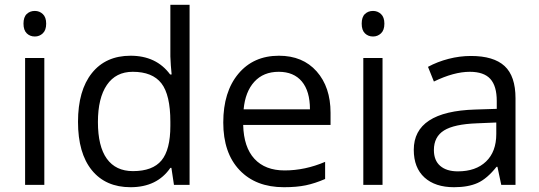

<svg xmlns="http://www.w3.org/2000/svg" viewBox="-20 -780 2276 810"><path d="M167 0H85.9V-535.2H167ZM79.1 -680.2Q79.1 -708 92.8 -720.9Q106.4 -733.9 127 -733.9Q146.5 -733.9 160.6 -720.7Q174.8 -707.5 174.8 -680.2Q174.8 -652.8 160.6 -639.4Q146.5 -626 127 -626Q106.4 -626 92.8 -639.4Q79.1 -652.8 79.1 -680.2Z M703.1 -71.8H698.7Q642.6 9.8 530.8 9.8Q425.8 9.8 367.4 -62Q309.1 -133.8 309.1 -266.1Q309.1 -398.4 367.7 -471.7Q426.3 -544.9 530.8 -544.9Q639.6 -544.9 697.8 -465.8H704.1L700.7 -504.4L698.7 -542V-759.8H779.8V0H713.9ZM541 -58.1Q624 -58.1 661.4 -103.3Q698.7 -148.4 698.7 -249V-266.1Q698.7 -379.9 660.9 -428.5Q623 -477.1 540 -477.1Q468.8 -477.1 430.9 -421.6Q393.1 -366.2 393.1 -265.1Q393.1 -162.6 430.7 -110.4Q468.3 -58.1 541 -58.1Z M1177.7 9.8Q1059.1 9.8 990.5 -62.5Q921.9 -134.8 921.9 -263.2Q921.9 -392.6 985.6 -468.8Q1049.3 -544.9 1156.7 -544.9Q1257.3 -544.9 1315.9 -478.8Q1374.5 -412.6 1374.5 -304.2V-252.9H1005.9Q1008.3 -158.7 1053.5 -109.9Q1098.6 -61 1180.7 -61Q1267.1 -61 1351.6 -97.2V-24.9Q1308.6 -6.3 1270.3 1.7Q1231.9 9.8 1177.7 9.8ZM1155.8 -477.1Q1091.3 -477.1 1053 -435.1Q1014.6 -393.1 1007.8 -318.8H1287.6Q1287.6 -395.5 1253.4 -436.3Q1219.2 -477.1 1155.8 -477.1Z M1593.8 0H1512.7V-535.2H1593.8ZM1505.9 -680.2Q1505.9 -708 1519.5 -720.9Q1533.2 -733.9 1553.7 -733.9Q1573.2 -733.9 1587.4 -720.7Q1601.6 -707.5 1601.6 -680.2Q1601.6 -652.8 1587.4 -639.4Q1573.2 -626 1553.7 -626Q1533.2 -626 1519.5 -639.4Q1505.9 -652.8 1505.9 -680.2Z M2094.7 0 2078.6 -76.2H2074.7Q2034.7 -25.9 1994.9 -8.1Q1955.1 9.8 1895.5 9.8Q1815.9 9.8 1770.8 -31.2Q1725.6 -72.3 1725.6 -147.9Q1725.6 -310.1 1984.9 -317.9L2075.7 -320.8V-354Q2075.7 -417 2048.6 -447Q2021.5 -477.1 1961.9 -477.1Q1895 -477.1 1810.5 -436L1785.6 -498Q1825.2 -519.5 1872.3 -531.7Q1919.4 -543.9 1966.8 -543.9Q2062.5 -543.9 2108.6 -501.5Q2154.8 -459 2154.8 -365.2V0ZM1911.6 -57.1Q1987.3 -57.1 2030.5 -98.6Q2073.7 -140.1 2073.7 -214.8V-263.2L1992.7 -259.8Q1896 -256.3 1853.3 -229.7Q1810.5 -203.1 1810.5 -147Q1810.5 -103 1837.2 -80.1Q1863.8 -57.1 1911.6 -57.1Z"/></svg>

Font: f02034202
Style: Regular
Weight: 400
Foundry: Ascender Corporation
Version: Version 1.10